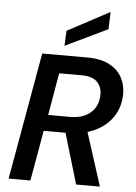

<svg xmlns="http://www.w3.org/2000/svg" viewBox="-62 -1007 745 1054"><g transform="rotate(5 310.0 -480.0)"><path d="M26 0 150 -700H398Q473 -700 521 -674.5Q569 -649 591 -606.5Q613 -564 612 -513Q610 -442 573.5 -389Q537 -336 473 -307Q409 -278 324 -278H195L146 0ZM398 0 306 -309H430L529 0ZM212 -367H335Q404 -367 445.5 -403Q487 -439 488 -502Q489 -544 462.5 -572Q436 -600 375 -600H252ZM268 -753 272 -836 504 -960 501 -865Z"/></g></svg>

Font: DM Sans 18pt SemiBold
Style: Italic
Weight: 600
Italic angle: -10°
Designer: Colophon Foundry, Jonny Pinhorn
Foundry: Colophon Foundry
Version: Version 4.004;gftools[0.9.30]